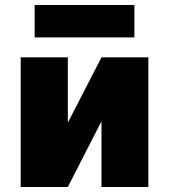

<svg xmlns="http://www.w3.org/2000/svg" viewBox="-20 -750 678 770"><path d="M252 -260H253L387 -520H575V0H387V-260H385L252 0H63V-520H252ZM119 -600V-730H519V-600Z"/></svg>

Font: Mplus 1p Black
Style: Regular
Weight: 900
Version: Version 1.061